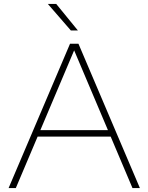

<svg xmlns="http://www.w3.org/2000/svg" viewBox="-20 -964 761 984"><path d="M24 0 339 -740H382L697 0H659L354 -720H366L61 0ZM161 -264 171 -297H550L560 -264ZM343 -808 225 -944H268L379 -808Z"/></svg>

Font: Encode Sans SC Expanded Thin
Style: Regular
Weight: 250
Width: 7
Designer: Multiple Designers
Foundry: Impallari Type
Version: Version 3.002